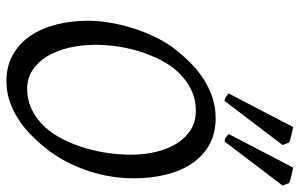

<svg xmlns="http://www.w3.org/2000/svg" viewBox="-186 -723 924 592"><g transform="rotate(90 276.0 -427.0)"><path d="M457 -369.1Q457 -410.2 448.2 -446.5Q439.5 -482.9 422.4 -510Q405.3 -537.1 380.4 -553Q355.5 -568.8 323.2 -568.8Q286.1 -568.8 256.6 -554.4Q227.1 -540 204.1 -516.1Q181.2 -492.2 165 -460.4Q148.9 -428.7 138.4 -394.5Q127.9 -360.4 123 -325.4Q118.2 -290.5 118.2 -259.8Q118.2 -214.4 127.7 -175.5Q137.2 -136.7 154.8 -108.6Q172.4 -80.6 197 -64.7Q221.7 -48.8 252 -48.8Q289.6 -48.8 319.6 -64Q349.6 -79.1 372.3 -104.2Q395 -129.4 411.1 -162.4Q427.2 -195.3 437.5 -231Q447.8 -266.6 452.4 -302.5Q457 -338.4 457 -369.1ZM529.8 -377.9Q529.8 -343.3 524.2 -307.6Q518.6 -272 507.1 -237.3Q495.6 -202.6 478.8 -170.2Q461.9 -137.7 439.9 -109.9Q419.4 -83.5 396.2 -60.8Q373 -38.1 346.9 -21.2Q320.8 -4.4 291.7 5.4Q262.7 15.1 230 15.1Q183.1 15.1 148.2 -4.9Q113.3 -24.9 90.1 -59.3Q66.9 -93.8 55.4 -139.6Q43.9 -185.5 43.9 -236.8Q43.9 -267.6 49.6 -302Q55.2 -336.4 65.7 -370.8Q76.2 -405.3 91.3 -437.7Q106.4 -470.2 126 -497.1Q146.5 -524.4 170.2 -548.6Q193.8 -572.8 220.9 -590.8Q248 -608.9 278.8 -619.4Q309.6 -629.9 344.2 -629.9Q392.1 -629.9 427.2 -609.9Q462.4 -589.8 485.1 -555.4Q507.8 -521 518.8 -475.1Q529.8 -429.2 529.8 -377.9ZM291 -657.2Q283.7 -658.2 279.3 -661.1Q274.9 -664.1 268.1 -669.9L371.6 -868.7Q376.5 -867.7 383.1 -866.5Q389.6 -865.2 396.5 -863.5Q403.3 -861.8 409.4 -860.1Q415.5 -858.4 419.4 -856.4L427.2 -836.4ZM416 -657.2Q408.7 -658.2 404.3 -661.1Q399.9 -664.1 393.1 -669.9L496.6 -868.7Q501.5 -867.7 508.1 -866.5Q514.6 -865.2 521.5 -863.5Q528.3 -861.8 534.4 -860.1Q540.5 -858.4 544.4 -856.4L552.2 -836.4Z"/></g></svg>

Font: Gentium Plus Eur
Style: Italic
Weight: 400
Italic angle: -8°
Designer: J. Victor Gaultney, Annie Olsen, Iska Routamaa, Becca Hirsbrunner
Foundry: SIL International
Version: Version 5.000